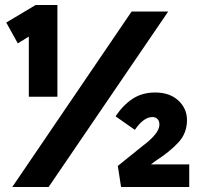

<svg xmlns="http://www.w3.org/2000/svg" viewBox="-20 -746 795 766"><path d="M95 -600 51 -573 5 -656 122 -726H209V-360H152H95ZM505 -700H651L174 0H29ZM450 -84 553 -167Q579 -186 597.5 -208Q616 -230 616 -249Q616 -263 608.5 -271Q601 -279 588 -279Q553 -279 518 -228L441 -282Q472 -328 510 -352.5Q548 -377 599 -377Q657 -377 691.5 -345Q726 -313 726 -267Q726 -215 692 -178Q658 -141 602 -105L582 -90H735V0H463Z"/></svg>

Font: Lexend Exa HM Xlight
Style: Bold
Weight: 700
Designer: Bonnie Shaver-Troup, Thomas Jockin, Octavio Pardo
Foundry: Lexend
Version: Version 1.091